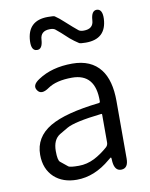

<svg xmlns="http://www.w3.org/2000/svg" viewBox="-90 -867 738 945"><g transform="rotate(-10 279.5 -394.0)"><path d="M217 13Q148 13 105 -26Q60 -68 60 -139Q60 -227 141 -275Q219 -321 389 -340Q395 -341 395 -348Q397 -486 280 -486Q201 -486 158 -456Q118 -428 100 -455Q81 -482 122 -508Q191 -554 293 -554Q387 -554 434 -493Q476 -438 476 -335V-47Q476 0 443 2Q409 4 404 -43L403 -60Q402 -66 400.5 -66Q399 -66 387 -56Q306 13 217 13ZM239 -53Q279 -53 317 -72Q352 -90 385 -119Q395 -128 395 -142V-281Q395 -286 390 -285Q256 -270 216 -247Q195 -235 175 -223Q139 -201 139 -144Q139 -98 150 -89Q168 -74 187 -59Q195 -53 239 -53ZM378 -644Q349 -644 344 -648Q322 -662 302 -679L266 -712Q249 -727 240.5 -733.5Q232 -740 215 -740Q167 -740 165 -696Q162 -648 134 -650Q106 -651 108 -699Q113 -801 215 -801Q244 -801 249 -798Q271 -783 290 -765L327 -732Q344 -717 352.5 -710.5Q361 -704 378 -704Q426 -704 428 -747Q431 -795 459 -794Q487 -792 485 -744Q480 -644 378 -644Z"/></g></svg>

Font: Resource Han Rounded KR Normal
Style: Regular
Weight: 350
Designer: Cyano Hao (round all glyphs); Ryoko NISHIZUKA 西塚涼子 (kana, bopomofo & ideographs); Paul D. Hunt (Latin, Greek & Cyrillic)
Foundry: Cyano Hao
Version: 0.990